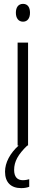

<svg xmlns="http://www.w3.org/2000/svg" viewBox="-20 -752 234 992"><path d="M99 -732C74 -732 62 -713 62 -686C62 -659 75 -640 99 -640C122 -640 135 -658 135 -686C135 -713 124 -732 99 -732ZM53 126C53 83 73 46 121 0H125V-532H71V0H76C32 40 6 88 6 135C6 190 36 220 90 220C107 220 121 217 131 213V174C124 176 112 179 98 179C69 179 53 161 53 126Z"/></svg>

Font: Noto Sans Gurmukhi UI ExtraCondensed Light
Style: Regular
Weight: 300
Width: 2
Designer: Jelle Bosma - Monotype Design Team
Foundry: Monotype Imaging Inc.
Version: Version 2.004